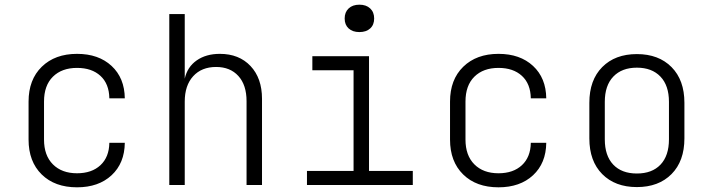

<svg xmlns="http://www.w3.org/2000/svg" viewBox="-20 -790 3040 820"><path d="M309 10Q214 10 158 -45Q102 -100 102 -194V-356Q102 -450 158.5 -505Q215 -560 309 -560Q401 -560 456.5 -508.5Q512 -457 513 -370H447Q446 -432 409 -466Q372 -500 309 -500Q244 -500 206 -462.5Q168 -425 168 -356V-194Q168 -126 206 -88Q244 -50 309 -50Q372 -50 409 -84.5Q446 -119 447 -180H513Q512 -93 456.5 -41.5Q401 10 309 10Z M703 0V-730H769V-454Q780 -504 820 -532Q860 -560 919 -560Q1001 -560 1050 -508Q1099 -456 1099 -368V0H1033V-358Q1033 -427 998 -465.5Q963 -504 903 -504Q841 -504 805 -464.5Q769 -425 769 -356V0Z M1291 0V-60H1490V-490H1314V-550H1556V-60H1743V0ZM1515 -653Q1486 -653 1469 -668.5Q1452 -684 1452 -711Q1452 -738 1469 -754Q1486 -770 1515 -770Q1544 -770 1561 -754Q1578 -738 1578 -711Q1578 -684 1561 -668.5Q1544 -653 1515 -653Z M2109 10Q2014 10 1958 -45Q1902 -100 1902 -194V-356Q1902 -450 1958.5 -505Q2015 -560 2109 -560Q2201 -560 2256.5 -508.5Q2312 -457 2313 -370H2247Q2246 -432 2209 -466Q2172 -500 2109 -500Q2044 -500 2006 -462.5Q1968 -425 1968 -356V-194Q1968 -126 2006 -88Q2044 -50 2109 -50Q2172 -50 2209 -84.5Q2246 -119 2247 -180H2313Q2312 -93 2256.5 -41.5Q2201 10 2109 10Z M2700 9Q2607 9 2552 -46.5Q2497 -102 2497 -199V-351Q2497 -448 2552 -503.5Q2607 -559 2700 -559Q2793 -559 2848 -503.5Q2903 -448 2903 -351V-199Q2903 -102 2848 -46.5Q2793 9 2700 9ZM2700 -49Q2765 -49 2801 -87Q2837 -125 2837 -195V-355Q2837 -425 2800.5 -463Q2764 -501 2700 -501Q2636 -501 2599.5 -463Q2563 -425 2563 -355V-195Q2563 -125 2599 -87Q2635 -49 2700 -49Z"/></svg>

Font: JetBrains Mono NL ExtraLight
Style: Regular
Weight: 200
Designer: Philipp Nurullin, Konstantin Bulenkov
Foundry: JetBrains
Version: Version 2.304; ttfautohint (v1.8.4.7-5d5b)